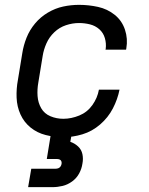

<svg xmlns="http://www.w3.org/2000/svg" viewBox="-20 -558 616 792"><path d="M241 8Q280 8 320 -4Q360 -16 393 -44.5Q426 -73 445.5 -110.5Q465 -148 473 -188H388Q382 -154 361 -124.5Q340 -95 307 -81.5Q274 -68 241 -68Q213 -68 188 -78.5Q163 -89 150 -111.5Q137 -134 135 -161.5Q133 -189 138 -217L156 -327Q160 -353 171.5 -379Q183 -405 204 -425Q225 -445 252 -454Q279 -463 306 -463Q329 -463 351 -457.5Q373 -452 389.5 -437.5Q406 -423 412.5 -401Q419 -379 416 -356Q415 -354 415 -353H500L501 -358Q508 -398 495.5 -435.5Q483 -473 453 -497Q423 -521 384.5 -529.5Q346 -538 306 -538Q273 -538 240.5 -531Q208 -524 177.5 -506Q147 -488 124.5 -461Q102 -434 89.5 -402.5Q77 -371 72 -339L54 -229Q47 -192 48.5 -155Q50 -118 64.5 -86Q79 -54 106 -32Q133 -10 168.5 -1Q204 8 241 8ZM96 214H196Q217 214 238 209Q259 204 277.5 190.5Q296 177 306.5 157.5Q317 138 320 117Q324 97 320 78Q316 59 302 46Q288 33 270 27L275 0H189L173 98H216Q221 98 226 100Q231 102 233 107Q235 112 234 118Q233 124 229.5 129Q226 134 220.5 136Q215 138 209 138H109Z"/></svg>

Font: Iosevka Sparkle Oblique
Style: Regular
Weight: 400
Italic angle: -9°
Designer: Belleve Invis
Foundry: Belleve Invis
Version: Version 4.5.0; ttfautohint (v1.8.3)